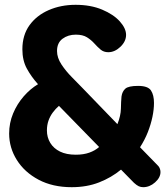

<svg xmlns="http://www.w3.org/2000/svg" viewBox="-20 -768 695 798"><path d="M278 10Q199 10 140.5 -21Q82 -52 50 -103Q18 -154 18 -213Q18 -257 34.5 -296.5Q51 -336 78.5 -367.5Q106 -399 138 -418Q110 -449 91.5 -483Q73 -517 73 -563Q73 -622 102.5 -663Q132 -704 182.5 -726Q233 -748 294 -748Q357 -748 404.5 -728Q452 -708 478 -679Q504 -650 504 -623Q504 -596 480.5 -573.5Q457 -551 430 -551Q411 -551 398 -562Q385 -573 372 -587.5Q359 -602 341.5 -613Q324 -624 295 -624Q263 -624 240 -607Q217 -590 217 -556Q217 -528 235.5 -500Q254 -472 279 -447Q304 -422 324 -401L468 -252Q482 -287 482.5 -316.5Q483 -346 485 -367Q488 -388 501 -399.5Q514 -411 554 -411Q595 -411 607.5 -392Q620 -373 620 -340Q620 -313 613.5 -282Q607 -251 594.5 -219Q582 -187 562 -156L638 -78Q643 -72 645 -65.5Q647 -59 647 -53Q647 -30 624.5 -10Q602 10 575 10Q565 10 556.5 6Q548 2 537 -8L483 -63Q443 -30 392 -10Q341 10 278 10ZM295 -125Q327 -125 351 -133.5Q375 -142 392 -157L225 -328Q211 -316 199.5 -300.5Q188 -285 181.5 -266.5Q175 -248 175 -226Q175 -197 189 -174Q203 -151 229.5 -138Q256 -125 295 -125Z"/></svg>

Font: Dosis ExtraLight ExtraBold
Style: Regular
Weight: 800
Version: Version 3.001; ttfautohint (v1.8.2)